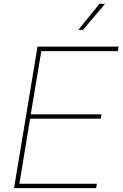

<svg xmlns="http://www.w3.org/2000/svg" viewBox="-20 -967 630 987"><path d="M52.2 0 172.9 -727.5H589.8L585.9 -704.1H192.4L138.2 -379.4H502L498 -356.9H134.8L79.6 -22.5H478L474.1 0ZM382.8 -813.5 491.2 -947.3H520L406.7 -813.5Z"/></svg>

Font: Inter 24pt Thin
Style: Italic
Weight: 250
Italic angle: -9.3988°
Version: Version 4.001;git-66647c0bb